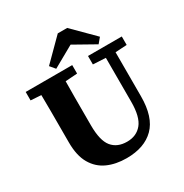

<svg xmlns="http://www.w3.org/2000/svg" viewBox="-200 -1029 1148 1201"><g transform="rotate(-30 374.0 -428.0)"><path d="M479 -596V-657H723V-596L640 -591V-273Q640 -123 569.5 -52.5Q499 18 370 18Q292 18 232.5 -9Q173 -36 139 -94.5Q105 -153 105 -248V-360Q105 -417 105 -475Q105 -533 104 -591L29 -596V-657H365V-596L279 -590Q278 -533 278 -475.5Q278 -418 278 -360V-272Q278 -162 315.5 -116Q353 -70 424 -70Q492 -70 531 -117.5Q570 -165 570 -274V-591ZM454 -874 604 -724 573 -687 420 -773 267 -687 236 -724 386 -874Z"/></g></svg>

Font: Source Serif 4 SmText
Style: Bold
Weight: 700
Designer: Frank Grießhammer
Foundry: Adobe
Version: Version 4.005;hotconv 1.1.0;makeotfexe 2.6.0